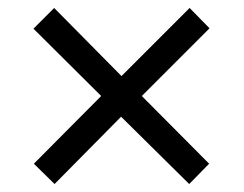

<svg xmlns="http://www.w3.org/2000/svg" viewBox="-20 -594 612 482"><path d="M456 -574 285 -403 116 -574 64 -522 234 -353 65 -183 117 -132 284 -301 455 -132 505 -183 336 -353 506 -523Z"/></svg>

Font: Noto Sans Cypriot
Style: Regular
Weight: 400
Designer: Monotype Design Team
Foundry: Monotype Imaging Inc.
Version: Version 2.002